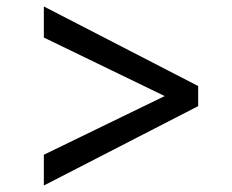

<svg xmlns="http://www.w3.org/2000/svg" viewBox="-20 -595 709 588"><path d="M586.9 -270 114.3 -26.9V-121.1L484.4 -300.8L114.3 -480V-575.2L586.9 -331.5Z"/></svg>

Font: Merriweather
Style: Regular
Weight: 400
Designer: Eben Sorkin
Foundry: Eben Sorkin
Version: Version 1.584; ttfautohint (v1.6)